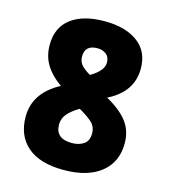

<svg xmlns="http://www.w3.org/2000/svg" viewBox="-109 -814 819 913"><g transform="rotate(15 300.0 -357.0)"><path d="M536 -187Q536 -249 502.5 -293Q469 -337 399 -376Q518 -435 518 -550Q518 -635 457.5 -679.5Q397 -724 295 -724Q189 -724 129.5 -679Q70 -634 70 -548Q70 -492 96.5 -449.5Q123 -407 172 -373Q48 -307 48 -189Q48 -95 109 -42.5Q170 10 287 10Q405 10 470.5 -42.5Q536 -95 536 -187ZM233 -535Q233 -591 295 -591Q319 -591 337 -577.5Q355 -564 355 -536Q355 -496 292 -459Q264 -475 248.5 -492Q233 -509 233 -535ZM211 -194Q211 -224 231 -247Q251 -270 287 -291Q328 -268 351 -247Q374 -226 374 -193Q374 -156 350.5 -140Q327 -124 292 -124Q211 -124 211 -194Z"/></g></svg>

Font: Noto Sans Mono UI ExtraBold
Style: Regular
Weight: 800
Designer: Monotype Design team
Foundry: Monotype Imaging Inc.
Version: 1.000